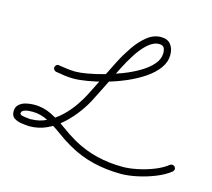

<svg xmlns="http://www.w3.org/2000/svg" viewBox="-118 -685 1025 929"><g transform="rotate(15 395.0 -220.0)"><path d="M117 -291Q119 -298 124.5 -302.5Q130 -307 137 -305Q158 -302 179 -299Q200 -296 221 -296Q244 -296 281 -302.5Q318 -309 361.5 -321Q405 -333 448.5 -350Q492 -367 528.5 -389Q565 -411 587 -437Q609 -463 609 -493Q609 -509 603 -519.5Q597 -530 579 -530Q550 -530 522 -504.5Q494 -479 470.5 -442Q447 -405 428.5 -368.5Q410 -332 399 -309Q386 -282 372 -254.5Q358 -227 344 -199Q326 -161 298.5 -123Q271 -85 236.5 -53Q202 -21 161 -2Q120 17 74 17Q74 17 73 17Q72 17 72 17Q55 16 34 13Q13 10 -2.5 0Q-18 -10 -18 -33Q-18 -56 -3.5 -68.5Q11 -81 31.5 -85.5Q52 -90 71 -90Q117 -90 157.5 -70Q198 -50 235 -22.5Q272 5 310 27Q369 60 431.5 75Q494 90 561 90Q593 90 634.5 81.5Q676 73 715 57.5Q754 42 780 21Q785 17 792.5 18Q800 19 804 24Q809 30 808 37Q807 44 801 49Q772 72 729.5 89Q687 106 642 115.5Q597 125 561 125Q490 125 422.5 109Q355 93 293 57Q259 38 223.5 11.5Q188 -15 150 -35Q112 -55 71 -55Q64 -55 51 -54Q38 -53 27.5 -48Q17 -43 17 -33Q17 -26 29 -23Q41 -20 55 -19Q69 -18 76 -17Q76 -17 75 -17Q74 -18 74 -18Q115 -18 151 -36Q187 -54 218 -83Q249 -112 273 -147Q297 -182 313 -215Q327 -242 340.5 -269.5Q354 -297 368 -325Q382 -354 402.5 -394Q423 -434 450 -473.5Q477 -513 509.5 -539Q542 -565 579 -565Q612 -565 628 -544.5Q644 -524 644 -493Q644 -457 621 -425.5Q598 -394 559.5 -368Q521 -342 474.5 -322Q428 -302 380.5 -288.5Q333 -275 291 -268Q249 -261 221 -261Q198 -261 176 -264Q154 -267 132 -271Q125 -272 120.5 -278Q116 -284 117 -291Z"/></g></svg>

Font: FRB American Cursive Guidelines Arrows
Style: Italic
Weight: 400
Italic angle: -25°
Version: Version 2.0;Modular Font Editor K font №1